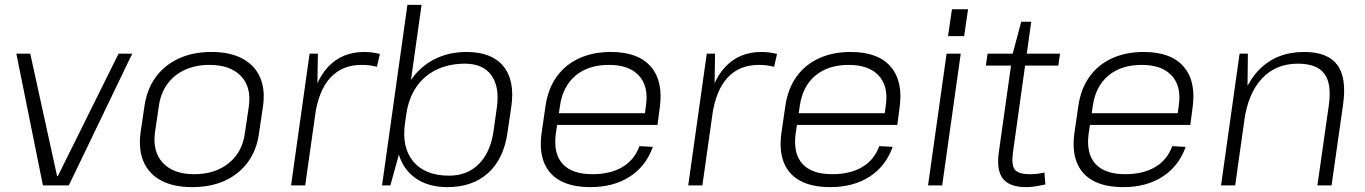

<svg xmlns="http://www.w3.org/2000/svg" viewBox="-20 -760 5597 787"><path d="M47 -540H104L214 -38H217L466 -540H522L262 0H156Z M768 7Q692 7 641.5 -19.5Q591 -46 569 -96Q547 -146 556 -216L572 -324Q582 -394 618 -443.5Q654 -493 712.5 -520Q771 -547 846 -547Q922 -547 972.5 -520.5Q1023 -494 1045.5 -444Q1068 -394 1058 -324L1042 -216Q1033 -146 996.5 -96Q960 -46 902 -19.5Q844 7 768 7ZM776 -46Q862 -46 918 -91.5Q974 -137 984 -216L1000 -324Q1011 -403 967.5 -448.5Q924 -494 838 -494Q782 -494 737.5 -473.5Q693 -453 665.5 -415Q638 -377 631 -324L615 -216Q605 -138 648 -92Q691 -46 776 -46Z M1249 -540H1283L1280 -346L1231 0H1173ZM1250 -305Q1267 -424 1324.5 -485.5Q1382 -547 1473 -547Q1489 -547 1505 -545Q1521 -543 1537 -539L1525 -486Q1498 -494 1462 -494Q1383 -494 1334.5 -442Q1286 -390 1271 -285Z M1814 7Q1742 7 1692 -24Q1642 -55 1620 -111.5Q1598 -168 1608 -245L1616 -301Q1627 -377 1664.5 -432Q1702 -487 1760.5 -517Q1819 -547 1892 -547Q1995 -547 2043 -489Q2091 -431 2076 -324L2060 -216Q2045 -109 1981 -51Q1917 7 1814 7ZM1650 -740H1708L1628 -173L1580 0H1546ZM1821 -40Q1896 -40 1943.5 -88.5Q1991 -137 2003 -223L2016 -315Q2029 -403 1994.5 -451Q1960 -499 1886 -499Q1820 -499 1768.5 -474Q1717 -449 1685.5 -402Q1654 -355 1645 -289L1640 -254Q1626 -155 1674.5 -97.5Q1723 -40 1821 -40Z M2400 7Q2326 7 2278 -18.5Q2230 -44 2210 -93.5Q2190 -143 2200 -215L2216 -325Q2226 -395 2261 -444.5Q2296 -494 2353 -520.5Q2410 -547 2484 -547Q2596 -547 2648 -486.5Q2700 -426 2684 -316L2675 -248H2252L2259 -296H2634L2621 -277L2628 -329Q2639 -407 2598.5 -450.5Q2558 -494 2476 -494Q2391 -494 2338.5 -449.5Q2286 -405 2275 -324L2258 -210Q2248 -130 2286.5 -88Q2325 -46 2408 -46Q2482 -46 2531.5 -75.5Q2581 -105 2601 -161L2656 -158Q2628 -79 2561.5 -36Q2495 7 2400 7Z M2877 -540H2911L2908 -346L2859 0H2801ZM2878 -305Q2895 -424 2952.5 -485.5Q3010 -547 3101 -547Q3117 -547 3133 -545Q3149 -543 3165 -539L3153 -486Q3126 -494 3090 -494Q3011 -494 2962.5 -442Q2914 -390 2899 -285Z M3383 7Q3309 7 3261 -18.5Q3213 -44 3193 -93.5Q3173 -143 3183 -215L3199 -325Q3209 -395 3244 -444.5Q3279 -494 3336 -520.5Q3393 -547 3467 -547Q3579 -547 3631 -486.5Q3683 -426 3667 -316L3658 -248H3235L3242 -296H3617L3604 -277L3611 -329Q3622 -407 3581.5 -450.5Q3541 -494 3459 -494Q3374 -494 3321.5 -449.5Q3269 -405 3258 -324L3241 -210Q3231 -130 3269.5 -88Q3308 -46 3391 -46Q3465 -46 3514.5 -75.5Q3564 -105 3584 -161L3639 -158Q3611 -79 3544.5 -36Q3478 7 3383 7Z M3918 -540 3842 0H3784L3860 -540ZM3948 -722 3932 -612H3866L3882 -722Z M4187 7Q4118 7 4091 -27.5Q4064 -62 4074 -135L4131 -540L4166 -671H4207L4132 -135Q4125 -83 4140 -64.5Q4155 -46 4201 -46Q4216 -46 4230.5 -47.5Q4245 -49 4261 -53L4265 -4Q4252 -1 4238.5 1.5Q4225 4 4212 5.5Q4199 7 4187 7ZM4028 -540H4325L4318 -491H4021Z M4584 7Q4510 7 4462 -18.5Q4414 -44 4394 -93.5Q4374 -143 4384 -215L4400 -325Q4410 -395 4445 -444.5Q4480 -494 4537 -520.5Q4594 -547 4668 -547Q4780 -547 4832 -486.5Q4884 -426 4868 -316L4859 -248H4436L4443 -296H4818L4805 -277L4812 -329Q4823 -407 4782.5 -450.5Q4742 -494 4660 -494Q4575 -494 4522.5 -449.5Q4470 -405 4459 -324L4442 -210Q4432 -130 4470.5 -88Q4509 -46 4592 -46Q4666 -46 4715.5 -75.5Q4765 -105 4785 -161L4840 -158Q4812 -79 4745.5 -36Q4679 7 4584 7Z M5427 -330Q5439 -418 5408 -458.5Q5377 -499 5300 -499Q5210 -499 5153 -438.5Q5096 -378 5080 -265L5039 -201L5049 -265Q5070 -401 5141 -474Q5212 -547 5326 -547Q5422 -547 5461.5 -494Q5501 -441 5485 -330L5438 0H5380ZM5061 -540H5095L5093 -356L5043 0H4985Z"/></svg>

Font: Pathway Extreme 8pt Thin 12pt Thin
Style: Italic
Weight: 250
Italic angle: -8°
Version: Version 1.001;gftools[0.9.26]